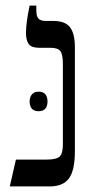

<svg xmlns="http://www.w3.org/2000/svg" viewBox="-20 -667 334 687"><path d="M37 -96H147Q182 -96 193.5 -107Q205 -118 205 -150V-437Q205 -472 196 -484Q187 -496 161 -496H120Q93 -496 83 -509Q73 -522 73 -550Q73 -585 86 -647H110V-629Q110 -609 117.5 -600.5Q125 -592 145 -592H172Q213 -592 230.5 -569.5Q248 -547 248 -497V-126Q248 -58 227 -29Q206 0 158 0H15ZM118 -339Q134 -339 142 -330Q150 -321 150 -304Q150 -287 142 -278Q134 -269 118 -269Q102 -269 94 -278Q86 -287 86 -304Q86 -320 94.5 -329.5Q103 -339 118 -339Z"/></svg>

Font: Noto Serif Hebrew Narrow
Style: Regular
Weight: 400
Width: 4
Designer: Monotype Design Team
Foundry: Monotype Imaging Inc.
Version: Version 1.000